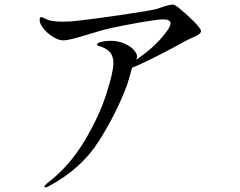

<svg xmlns="http://www.w3.org/2000/svg" viewBox="-20 -778 1040 833"><path d="M852 -643Q852 -637 845 -631Q835 -623 809 -612L780 -598Q738 -574 673 -540.5Q608 -507 553 -484Q539 -432 530 -406Q485 -286 409 -166Q333 -46 193 29Q183 35 178 35Q173 35 173 30Q173 27 186 16Q280 -56 344.5 -163Q409 -270 440.5 -367.5Q472 -465 472 -504Q472 -536 455 -553.5Q438 -571 407 -579Q401 -581 401 -585Q401 -592 420 -596.5Q439 -601 461 -601Q491 -601 517.5 -590Q544 -579 559.5 -562.5Q575 -546 575 -532Q575 -529 571 -519Q659 -578 707 -647Q720 -666 720 -677Q720 -694 687 -694Q663 -694 586.5 -680.5Q510 -667 456 -655Q418 -646 367 -630Q321 -616 295.5 -609.5Q270 -603 253 -603Q230 -603 199.5 -625Q169 -647 156 -674Q152 -685 152 -692Q152 -704 159 -704Q162 -704 172 -699Q182 -694 190 -691Q214 -684 252 -684Q287 -684 316 -688Q366 -693 497.5 -712Q629 -731 659 -739Q664 -741 690.5 -749.5Q717 -758 730 -758Q738 -758 753 -746Q787 -719 819.5 -686.5Q852 -654 852 -643Z"/></svg>

Font: Shippori Mincho Medium
Style: Regular
Weight: 500
Designer: FONTDASU
Foundry: FONTDASU / Google Inc. / but / Adobe
Version: Version 3.110; ttfautohint (v1.8.3)